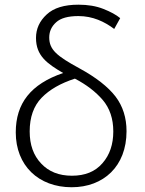

<svg xmlns="http://www.w3.org/2000/svg" viewBox="-20 -785 614 815"><path d="M284.2 9.8C419.4 9.8 517.1 -79.1 517.1 -228C517.1 -285.2 501.5 -334.5 470.2 -375.5C438.5 -416.5 387.7 -456.5 316.9 -495.1C220.7 -547.4 189 -574.2 189 -626C189 -651.4 198.7 -672.9 218.3 -690.4C237.3 -708 269 -716.8 313 -716.8C374 -716.8 423.8 -692.9 464.8 -662.1L490.2 -708C473.1 -722.2 449.7 -734.9 418.9 -747.1C388.2 -759.3 353 -765.1 313 -765.1C252.9 -765.1 208 -751.5 178.2 -723.6C147.9 -695.8 132.8 -662.6 132.8 -624C132.8 -548.3 179.7 -515.1 248 -475.1C110.8 -428.2 46.9 -346.7 46.9 -223.1C46.9 -82.5 143.1 9.8 284.2 9.8ZM285.2 -39.1C230.5 -39.1 187 -56.2 154.8 -90.8C122.1 -125 106 -170.4 106 -227.1C106 -287.6 123 -335.4 156.7 -370.1C190.4 -404.8 237.3 -431.6 297.9 -451.2C346.7 -425.8 386.2 -395.5 416 -360.8C445.8 -325.7 460.9 -281.2 460.9 -227.1C460.9 -172.4 445.8 -127.4 415 -92.3C384.3 -56.6 341.3 -39.1 285.2 -39.1Z"/></svg>

Font: Noto Reveo Sans
Style: Regular
Weight: 300
Designer: Monotype Design Team
Foundry: Monotype Imaging Inc.
Version: Version 2.007